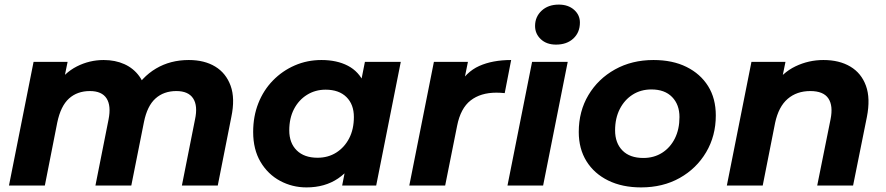

<svg xmlns="http://www.w3.org/2000/svg" viewBox="-20 -807 3853 835"><path d="M801 -546Q869 -546 916 -517.5Q963 -489 983 -434Q1003 -379 986 -298L927 0H771L828 -287Q841 -347 820 -379Q799 -411 747 -411Q692 -411 656 -378.5Q620 -346 606 -276L551 0H395L452 -287Q464 -347 443.5 -379Q423 -411 371 -411Q316 -411 280 -378.5Q244 -346 229 -274L175 0H19L126 -538H274L246 -401L222 -432Q259 -490 314 -518Q369 -546 431 -546Q481 -546 521 -528Q561 -510 586.5 -474.5Q612 -439 616 -386L556 -401Q596 -472 658.5 -509Q721 -546 801 -546Z M1313 8Q1251 8 1198 -20.5Q1145 -49 1113 -103Q1081 -157 1081 -233Q1081 -301 1103.5 -358Q1126 -415 1167 -457Q1208 -499 1262 -522.5Q1316 -546 1378 -546Q1445 -546 1493 -521Q1541 -496 1564.5 -443.5Q1588 -391 1581 -308Q1576 -213 1542 -141.5Q1508 -70 1450.5 -31Q1393 8 1313 8ZM1361 -121Q1407 -121 1442.5 -143.5Q1478 -166 1498.5 -205.5Q1519 -245 1519 -298Q1519 -353 1486.5 -385Q1454 -417 1396 -417Q1351 -417 1315 -394.5Q1279 -372 1258.5 -332.5Q1238 -293 1238 -240Q1238 -185 1270.5 -153Q1303 -121 1361 -121ZM1468 0 1489 -107 1524 -267 1545 -427 1567 -538H1723L1616 0Z M1760 0 1867 -538H2015L1984 -385L1970 -429Q2006 -494 2064 -520Q2122 -546 2203 -546L2175 -402Q2165 -403 2156.5 -403.5Q2148 -404 2139 -404Q2070 -404 2026.5 -370Q1983 -336 1968 -260L1916 0Z M2187 0 2294 -538H2449L2342 0ZM2398 -613Q2357 -613 2332 -636.5Q2307 -660 2307 -694Q2307 -734 2335.5 -760.5Q2364 -787 2410 -787Q2451 -787 2476.5 -764.5Q2502 -742 2502 -709Q2502 -666 2473.5 -639.5Q2445 -613 2398 -613Z M2768 8Q2686 8 2625 -22Q2564 -52 2530.5 -106Q2497 -160 2497 -233Q2497 -323 2539 -393.5Q2581 -464 2654.5 -505Q2728 -546 2822 -546Q2905 -546 2965.5 -516Q3026 -486 3059.5 -432.5Q3093 -379 3093 -305Q3093 -216 3051 -145Q3009 -74 2936 -33Q2863 8 2768 8ZM2778 -120Q2824 -120 2859.5 -142.5Q2895 -165 2915 -205Q2935 -245 2935 -298Q2935 -352 2903 -385Q2871 -418 2813 -418Q2767 -418 2731.5 -395.5Q2696 -373 2675.5 -333Q2655 -293 2655 -240Q2655 -185 2687 -152.5Q2719 -120 2778 -120Z M3561 -546Q3630 -546 3678 -517.5Q3726 -489 3746 -434Q3766 -379 3750 -298L3690 0H3534L3592 -288Q3604 -347 3582.5 -379Q3561 -411 3504 -411Q3445 -411 3405.5 -377Q3366 -343 3351 -273L3297 0H3141L3248 -538H3396L3365 -386L3343 -432Q3382 -491 3439.5 -518.5Q3497 -546 3561 -546Z"/></svg>

Font: MOST Montserrat
Style: Bold Italic
Weight: 700
Italic angle: -11.3°
Designer: Julieta Ulanovsky
Foundry: Julieta Ulanovsky
Version: Version 8.000;March 11, 2024;FontCreator 15.0.0.2926 64-bit